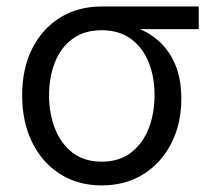

<svg xmlns="http://www.w3.org/2000/svg" viewBox="-20 -560 653 592"><path d="M293.5 11.7Q220.7 11.7 165.3 -23.4Q109.9 -58.6 79.1 -121.3Q48.3 -184.1 48.3 -266.1Q48.3 -348.6 79.3 -410.2Q110.4 -471.7 165.5 -505.9Q220.7 -540 293.5 -540H592.8V-470.2H364.7L293.5 -466.8Q239.7 -466.8 203.6 -440.2Q167.5 -413.6 149.4 -367.9Q131.3 -322.3 131.3 -266.1Q131.3 -210.4 149.4 -163.8Q167.5 -117.2 203.6 -89.4Q239.7 -61.5 293.5 -61.5Q347.7 -61.5 384 -89.6Q420.4 -117.7 438.5 -164.1Q456.5 -210.4 456.5 -266.1Q456.5 -322.3 438.5 -367.7Q420.4 -413.1 384 -439.9Q347.7 -466.8 293.5 -466.8V-492.2Q347.7 -492.2 392.6 -477.3Q437.5 -462.4 470.2 -432.9Q502.9 -403.3 521 -359.1Q539.1 -314.9 539.1 -255.9Q539.1 -178.7 508.3 -118.2Q477.5 -57.6 422.1 -22.9Q366.7 11.7 293.5 11.7Z"/></svg>

Font: V-Inter
Style: Regular-375
Weight: 375
Designer: Rasmus Andersson
Foundry: rsms
Version: Version 4.000;git-4146feb